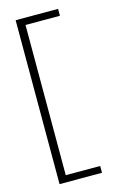

<svg xmlns="http://www.w3.org/2000/svg" viewBox="-130 -773 625 981"><g transform="rotate(-15 182.0 -282.5)"><path d="M58 150.5H282.5V114.5H100.5V-680H282.5V-716.5H58Z"/></g></svg>

Font: Anybody ExtraExpanded ExtraLight
Style: Regular
Weight: 250
Width: 8
Version: Version 1.113;gftools[0.9.25]